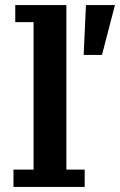

<svg xmlns="http://www.w3.org/2000/svg" viewBox="-20 -735 472 755"><path d="M33 0V-68H112V-648H40V-715H241V-68H313V0ZM309 -519 318 -715H432L381 -519Z"/></svg>

Font: Montagu Slab 16pt Medium
Style: Regular
Weight: 500
Designer: Florian Karsten
Foundry: Florian Karsten
Version: Version 1.000; ttfautohint (v1.8.3)